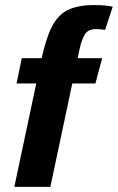

<svg xmlns="http://www.w3.org/2000/svg" viewBox="-20 -726 458 746"><path d="M35.7 0 141.7 -500Q158.7 -577 181.7 -622.3Q204.7 -667.7 243.3 -687Q282 -706.3 345.3 -706.3Q368.3 -706.3 386.7 -704.7Q405 -703 418 -700L388.3 -610Q367.3 -613 352.3 -613Q322.7 -613 309.8 -592.5Q297 -572 288.7 -533L175.7 0ZM44.3 -401.7 64.7 -500H377L350.7 -401.7Z"/></svg>

Font: Epunda Sans Light
Style: Italic
Weight: 300
Italic angle: -12.0243°
Designer: Simon Atzbach
Foundry: typofactur
Version: Version 2.204